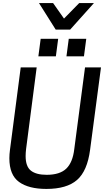

<svg xmlns="http://www.w3.org/2000/svg" viewBox="-20 -1219 687 1251"><path d="M592 -1026ZM437 -1026H343L234 -1199H326L397 -1098L496 -1199H592ZM542 -852ZM344 -852H230L245 -966H359ZM527 -852H413L428 -966H542ZM282 12Q167 12 104 -33.5Q41 -79 41 -188Q41 -214 45 -243L115 -780H219L150 -248Q147 -223 147 -202Q147 -134 181.5 -107Q216 -80 284 -80Q370 -80 412 -120.5Q454 -161 464 -248L534 -780H638L567 -243Q549 -105 482 -46.5Q415 12 282 12Z"/></svg>

Font: Tanohe Sans Medium
Style: Italic
Weight: 500
Designer: Village Type and Design LLC & Cristiano Sobral
Foundry: Cooper Hewitt Smithsonian Design Museum
Version: Version 1.00;September 29, 2021;FontCreator 13.0.0.2655 64-b